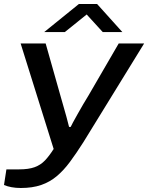

<svg xmlns="http://www.w3.org/2000/svg" viewBox="-50 -744 740 959"><path d="M54 195Q29 195 7.5 191Q-14 187 -30 180L-18 102H45Q93 102 123 91Q153 80 174.5 57.5Q196 35 218 0L53 -527H178L253 -262Q258 -244 266 -216.5Q274 -189 282 -160Q290 -131 295 -110H303Q305 -115 314.5 -132.5Q324 -150 337.5 -174Q351 -198 365.5 -223Q380 -248 392 -267L543 -527H670L366 -33Q331 22 299.5 64.5Q268 107 233.5 136Q199 165 155.5 180Q112 195 54 195ZM171 -584 344 -724H435L561 -584H463L369 -687H402L274 -584Z"/></svg>

Font: Archivo Expanded Medium
Style: Italic
Weight: 500
Width: 7
Italic angle: -10°
Designer: Hector Gatti
Foundry: Omnibus-Type
Version: Version 2.001